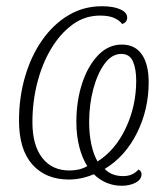

<svg xmlns="http://www.w3.org/2000/svg" viewBox="-20 -566 539 616"><path d="M371 30Q319 30 281 -7Q241 10 201 10Q127 10 84 -38Q41 -86 41 -179Q41 -254 60.5 -320.5Q80 -387 115.5 -437.5Q151 -488 199.5 -517Q248 -546 307 -546Q344 -546 366 -536Q388 -526 388 -510Q388 -494 372 -489Q363 -501 346 -508.5Q329 -516 301 -516Q252 -516 212.5 -487Q173 -458 144 -409.5Q115 -361 99.5 -300Q84 -239 84 -174Q84 -100 115.5 -59.5Q147 -19 203 -19Q217 -19 231.5 -22Q246 -25 260 -33Q244 -58 234.5 -94.5Q225 -131 225 -175Q225 -241 243 -297Q261 -353 294 -388Q327 -423 371 -423Q413 -423 435 -391.5Q457 -360 457 -302Q457 -215 419.5 -139.5Q382 -64 316 -24Q338 -1 375 -1Q406 -1 424 -22Q434 -18 434 -7Q434 10 415 20Q396 30 371 30ZM293 -48Q350 -84 383.5 -155Q417 -226 417 -307Q417 -345 406.5 -369Q396 -393 369 -393Q339 -393 316 -362Q293 -331 279.5 -281Q266 -231 266 -174Q266 -136 273 -103Q280 -70 293 -48Z"/></svg>

Font: Noto Serif SemiCondensed ExtraLight
Style: Italic
Weight: 200
Width: 4
Italic angle: -12°
Designer: Monotype Design Team
Foundry: Monotype Imaging Inc.
Version: Version 2.013